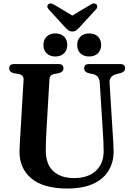

<svg xmlns="http://www.w3.org/2000/svg" viewBox="-20 -1068 760 1103"><path d="M571.5 -300.5 553 -594Q550.5 -633.5 515.5 -642L489.5 -647.5Q463.5 -654.5 463.5 -675.5Q463.5 -700 491 -700H670.5Q698.5 -700 698.5 -675.5Q698.5 -655 672 -648L648 -642Q606.5 -631 609.5 -590.5L627.5 -302Q629.5 -276 630.8 -251.2Q632 -226.5 632.5 -200Q633.5 -138.5 605 -89.8Q576.5 -41 517.2 -13Q458 15 367 15Q230 15 160.5 -42.8Q91 -100.5 92 -198.5Q92.5 -219 94.5 -255.2Q96.5 -291.5 98.5 -323L115.5 -610Q117 -636.5 87.5 -642.5L59.5 -647.5Q33 -653.5 33 -675.5Q33 -700 61 -700H316.5Q344.5 -700 344.5 -675.5Q344.5 -654.5 318 -648L290 -642.5Q265 -637.5 264 -611L247 -322Q245 -288 244.2 -259.8Q243.5 -231.5 243 -210Q242 -126 285.2 -85.5Q328.5 -45 405 -45Q486 -45 531.2 -87Q576.5 -129 575.5 -203Q575 -236 573.8 -258.2Q572.5 -280.5 571.5 -300.5ZM298 -743.5Q267 -743.5 248.2 -761.5Q229.5 -779.5 229.5 -809.5Q229.5 -839.5 248.2 -857.8Q267 -876 298 -876Q329.5 -876 348 -857.8Q366.5 -839.5 366.5 -809.5Q366.5 -780 348 -761.8Q329.5 -743.5 298 -743.5ZM492 -743.5Q461 -743.5 442.2 -761.5Q423.5 -779.5 423.5 -809.5Q423.5 -839.5 442.2 -857.8Q461 -876 492 -876Q524 -876 542.5 -857.8Q561 -839.5 561 -809.5Q561 -780 542.5 -761.8Q524 -743.5 492 -743.5ZM438.5 -913Q427.5 -901 418.5 -894Q409.5 -887 395.5 -887Q382 -887 372.8 -894Q363.5 -901 352.5 -913L260 -1014Q251.5 -1023 252 -1031.2Q252.5 -1039.5 257.5 -1043.5Q270 -1054.5 291 -1041L395.5 -978.5L500 -1041Q521 -1054 533.5 -1043.5Q538 -1039.5 538.8 -1031.2Q539.5 -1023 531 -1014Z"/></svg>

Font: Fraunces 72pt S050 SemiBold
Style: Regular
Weight: 600
Version: Version 1.000; ttfautohint (v1.8.3)